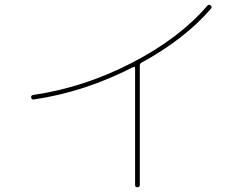

<svg xmlns="http://www.w3.org/2000/svg" viewBox="-20 -753 1040 813"><path d="M124 -332Q114 -330 112 -340Q110 -349 121 -351Q334 -382 536.5 -486Q739 -590 858 -729Q866 -736 872 -730Q880 -722 873 -716Q763 -588 578 -487Q572 -484 572 -474V30Q572 40 562 40Q552 40 552 30V-464Q552 -473 544 -469Q337 -363 124 -332Z"/></svg>

Font: Rounded Mplus 1c Thin
Style: Regular
Weight: 250
Version: Version 1.059.20150529